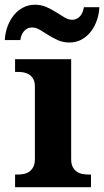

<svg xmlns="http://www.w3.org/2000/svg" viewBox="-46 -784 436 804"><path d="M28.8 -53.2Q40 -53.2 52.5 -55.4Q64.9 -57.6 75.4 -64.5Q85.9 -71.3 93 -84Q100.1 -96.7 100.1 -118.2V-421.9Q100.1 -441.9 93 -453.9Q85.9 -465.8 75.2 -472.4Q64.5 -479 52 -481Q39.6 -482.9 28.8 -482.9H17.1V-536.1H252V-118.2Q252 -96.7 259 -84Q266.1 -71.3 276.6 -64.5Q287.1 -57.6 299.8 -55.4Q312.5 -53.2 323.2 -53.2H335V0H17.1V-53.2ZM256.3 -701.2Q267.1 -701.2 275.6 -705.6Q284.2 -710 290.3 -717.3Q296.4 -724.6 300 -734.1Q303.7 -743.7 305.2 -753.9H370.1Q368.7 -723.6 358.9 -696.8Q349.1 -669.9 332.8 -649.7Q316.4 -629.4 294.2 -617.7Q272 -606 245.1 -606Q218.3 -606 196.5 -615.7Q174.8 -625.5 156 -637.5Q137.2 -649.4 120.8 -659.2Q104.5 -668.9 88.4 -668.9Q77.1 -668.9 68.6 -664.6Q60.1 -660.2 54 -652.8Q47.9 -645.5 44.2 -636Q40.5 -626.5 39.1 -616.2H-25.9Q-24.4 -646.5 -14.4 -673.3Q-4.4 -700.2 12 -720.5Q28.3 -740.7 50.8 -752.4Q73.2 -764.2 100.1 -764.2Q127 -764.2 148.7 -754.4Q170.4 -744.6 189.2 -732.7Q208 -720.7 224.4 -710.9Q240.7 -701.2 256.3 -701.2Z"/></svg>

Font: Droid Serif
Style: Bold
Weight: 700
Designer: Monotype Design team
Foundry: Monotype Imaging Inc.
Version: Version 1.03